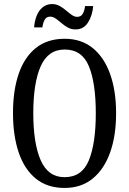

<svg xmlns="http://www.w3.org/2000/svg" viewBox="-20 -916 637 946"><path d="M298 10Q213 10 156.5 -36Q100 -82 72 -165Q44 -248 44 -359Q44 -470 72 -552Q100 -634 156.5 -679.5Q213 -725 299 -725Q380 -725 436.5 -679.5Q493 -634 522.5 -551.5Q552 -469 552 -358Q552 -247 522.5 -164.5Q493 -82 436.5 -36Q380 10 298 10ZM298 -43Q384 -43 418 -126.5Q452 -210 452 -358Q452 -507 418 -589.5Q384 -672 299 -672Q217 -672 180.5 -589.5Q144 -507 144 -358Q144 -210 180.5 -126.5Q217 -43 298 -43ZM352 -771Q331 -771 314 -780.5Q297 -790 282.5 -802.5Q268 -815 254.5 -824.5Q241 -834 227 -834Q208 -834 199.5 -817.5Q191 -801 189 -781H148Q150 -810 160 -836.5Q170 -863 189.5 -879.5Q209 -896 237 -896Q257 -896 274 -886.5Q291 -877 305.5 -864.5Q320 -852 333.5 -842.5Q347 -833 360 -833Q380 -833 388.5 -849.5Q397 -866 399 -886H439Q436 -842 414.5 -806.5Q393 -771 352 -771Z"/></svg>

Font: Noto Serif ExtraCondensed
Style: Regular
Weight: 400
Width: 2
Designer: Monotype Design Team
Foundry: Monotype Imaging Inc.
Version: Version 2.015